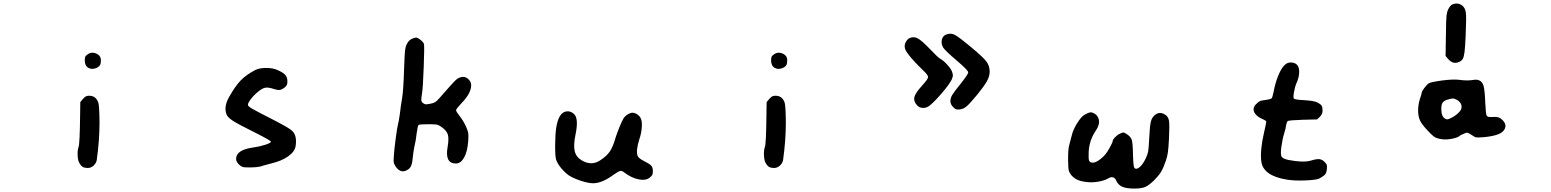

<svg xmlns="http://www.w3.org/2000/svg" viewBox="-20 -717 9040 1119"><path d="M464 -141Q474 -152 481 -155.5Q488 -159 500 -159Q539 -159 553 -119Q559 -101 560 -4Q560 100 544 215Q541 234 525.5 248Q510 262 492 262Q474 262 463.5 256.5Q453 251 443 234Q434 220 432.5 189Q431 158 438 139Q445 122 447 -51L448 -122ZM488 -398Q511 -417 539.5 -405.5Q568 -394 568 -366Q568 -347 563.5 -338.5Q559 -330 547 -323Q518 -309 496 -321Q474 -333 474 -365Q474 -379 476.5 -385.5Q479 -392 488 -398Z M1468 -309Q1491 -321 1531.5 -321Q1572 -321 1599 -308Q1631 -294 1643 -280Q1655 -266 1655 -244Q1655 -229 1652 -222.5Q1649 -216 1640 -208Q1624 -195 1611 -193Q1598 -191 1577 -198Q1545 -209 1527 -206Q1509 -203 1486 -184Q1460 -163 1442 -139.5Q1424 -116 1425 -105Q1426 -97 1452 -82Q1478 -67 1588 -11Q1669 31 1683 46Q1712 73 1703 134Q1698 167 1659 194.5Q1620 222 1559 236Q1531 243 1515 248Q1480 262 1404 258Q1388 257 1372 241Q1356 225 1356 209Q1356 157 1453 143Q1491 138 1525 127Q1559 116 1559 109Q1559 102 1463 54Q1368 7 1336.5 -13.5Q1305 -34 1299 -53Q1284 -98 1316 -153Q1352 -217 1384 -249.5Q1416 -282 1468 -309Z M2379 -490Q2394 -497 2404 -498Q2414 -498 2431 -484.5Q2448 -471 2451 -460Q2454 -447 2449.5 -326.5Q2445 -206 2440 -175Q2434 -141 2435.5 -131.5Q2437 -122 2447 -115Q2455 -109 2462.5 -109Q2470 -109 2488.5 -112.5Q2507 -116 2516.5 -122Q2526 -128 2541 -145Q2620 -236 2638 -252Q2656 -268 2678 -269Q2697 -269 2711.5 -254Q2726 -239 2726 -220Q2726 -174 2671 -117Q2638 -82 2638 -75Q2638 -67 2660 -39Q2682 -11 2697 23Q2707 46 2709 58.5Q2711 71 2709 103Q2705 164 2685.5 200Q2666 236 2637 236Q2571 236 2589 138Q2597 90 2590 67Q2583 44 2553 23Q2538 12 2527.5 9.5Q2517 7 2479 7Q2428 7 2420 11Q2414 16 2408 62Q2404 103 2395 138Q2389 166 2385 207Q2382 240 2373 255.5Q2364 271 2342 279Q2310 290 2285 252Q2277 240 2275 230.5Q2273 221 2275 197Q2277 159 2286 91.5Q2295 24 2299 10Q2304 -7 2310 -50Q2316 -102 2323 -141Q2331 -186 2335 -313Q2338 -400 2340.5 -422.5Q2343 -445 2351 -460Q2362 -482 2379 -490Z M3277 -67Q3304 -73 3326 -52Q3353 -26 3335 63Q3321 129 3329.5 164Q3338 199 3371 218Q3427 251 3477 218Q3515 194 3534 166Q3553 138 3568 84Q3577 56 3591 22Q3605 -12 3614 -27Q3623 -41 3638.5 -50.5Q3654 -60 3666 -60Q3681 -60 3696.5 -48.5Q3712 -37 3717 -21Q3723 -4 3720 30Q3717 64 3706 95Q3685 162 3696 191Q3701 205 3732 221Q3765 237 3775 248Q3785 259 3785 280Q3785 295 3782 301.5Q3779 308 3768 317Q3745 337 3702.5 328.5Q3660 320 3618 288Q3605 277 3594 279.5Q3583 282 3555 302Q3489 351 3436 351Q3409 351 3365 336.5Q3321 322 3295 305Q3270 287 3249 261Q3228 235 3221 213Q3215 193 3215.5 127.5Q3216 62 3222 26Q3235 -57 3277 -67Z M4464 -141Q4474 -152 4481 -155.5Q4488 -159 4500 -159Q4539 -159 4553 -119Q4559 -101 4560 -4Q4560 100 4544 215Q4541 234 4525.5 248Q4510 262 4492 262Q4474 262 4463.5 256.5Q4453 251 4443 234Q4434 220 4432.5 189Q4431 158 4438 139Q4445 122 4447 -51L4448 -122ZM4488 -398Q4511 -417 4539.5 -405.5Q4568 -394 4568 -366Q4568 -347 4563.5 -338.5Q4559 -330 4547 -323Q4518 -309 4496 -321Q4474 -333 4474 -365Q4474 -379 4476.5 -385.5Q4479 -392 4488 -398Z M5279 -494Q5304 -506 5327.5 -494Q5351 -482 5399 -432Q5448 -380 5462 -373Q5479 -364 5501.5 -339Q5524 -314 5529 -298Q5534 -283 5533.5 -276Q5533 -269 5527 -254Q5516 -230 5474.5 -180.5Q5433 -131 5400 -103Q5382 -88 5360.5 -88Q5339 -88 5325 -103Q5303 -127 5309 -151Q5315 -175 5354 -218Q5389 -256 5389 -268Q5389 -280 5359 -308Q5317 -348 5288.5 -382Q5260 -416 5255 -432Q5249 -453 5258 -470Q5267 -487 5279 -494ZM5495 -516Q5521 -526 5544.5 -514Q5568 -502 5641 -441Q5709 -385 5728.5 -359Q5748 -333 5748 -299Q5748 -273 5732 -244Q5716 -215 5676 -166Q5633 -114 5614.5 -98Q5596 -82 5574 -79Q5559 -78 5552.5 -80Q5546 -82 5535 -93Q5519 -109 5519 -128Q5519 -146 5530.5 -165Q5542 -184 5582 -233Q5623 -285 5623 -295Q5623 -307 5555 -365Q5488 -422 5477 -440Q5464 -462 5469 -485Q5474 -508 5495 -516Z M6306 -51Q6332 -65 6342 -62Q6376 -52 6383.5 -22Q6391 8 6368 42Q6329 98 6325 167Q6323 208 6327.5 219.5Q6332 231 6350 231Q6363 231 6384 217Q6405 203 6421 184Q6432 172 6448.5 142Q6465 112 6465 104.5Q6465 97 6479 82.5Q6493 68 6507 62Q6521 55 6526 55Q6531 55 6543 62Q6569 78 6575.5 96.5Q6582 115 6583 178Q6585 254 6591 261Q6602 274 6622 257Q6642 240 6658 205Q6669 182 6672 163.5Q6675 145 6678 85Q6681 15 6688 -10.5Q6695 -36 6714 -49Q6740 -68 6770 -49Q6789 -38 6793 -13.5Q6797 11 6793 91Q6790 147 6786.5 171.5Q6783 196 6775 219Q6760 263 6746.5 285Q6733 307 6705 335Q6675 364 6653.5 373Q6632 382 6589 382Q6544 382 6520 371Q6496 360 6485 335Q6480 321 6467.5 317Q6455 313 6442 321Q6423 333 6390 340Q6357 347 6325 345Q6286 342 6263 332.5Q6240 323 6223 303Q6211 287 6208.5 276Q6206 265 6205 218Q6204 155 6212 127Q6217 109 6227 70Q6233 42 6257 2Q6272 -21 6281.5 -32Q6291 -43 6306 -51Z M7466 -337Q7484 -356 7511 -352.5Q7538 -349 7547 -327Q7554 -311 7551 -284.5Q7548 -258 7537 -235Q7527 -212 7521.5 -180Q7516 -148 7521 -142Q7527 -136 7583 -133Q7638 -130 7660 -119Q7678 -109 7683 -100.5Q7688 -92 7688 -71Q7688 -52 7672 -36L7656 -21L7574 -19Q7493 -16 7486 -12Q7480 -8 7476 11Q7474 30 7464 62Q7455 89 7448 139Q7442 183 7449 195.5Q7456 208 7488 215Q7575 232 7620 219Q7652 209 7668.5 210.5Q7685 212 7699 226Q7710 237 7712.5 243.5Q7715 250 7713 269Q7711 290 7703 299.5Q7695 309 7670 323Q7654 332 7588 334.5Q7522 337 7481 330Q7342 308 7331 224Q7323 160 7347 55Q7360 -1 7360 -7Q7360 -14 7338 -23Q7299 -40 7289 -65.5Q7279 -91 7303 -112Q7316 -125 7324.5 -128.5Q7333 -132 7360 -135Q7385 -139 7390 -143Q7396 -148 7402 -178Q7411 -229 7428.5 -273Q7446 -317 7466 -337Z M8473 -134Q8458 -143 8446.5 -143Q8435 -143 8412 -135Q8394 -129 8387 -117.5Q8380 -106 8380 -82Q8380 -37 8403 -25Q8411 -21 8417 -21.5Q8423 -22 8436 -29Q8459 -40 8476.5 -56Q8494 -72 8497 -84Q8504 -114 8473 -134ZM8385 -248Q8450 -256 8482 -252Q8532 -245 8565 -251Q8586 -255 8600 -249Q8619 -241 8626 -218Q8633 -195 8636 -126Q8639 -60 8643 -47Q8647 -34 8667 -35Q8697 -37 8710.5 -33.5Q8724 -30 8737 -17Q8769 15 8741 47Q8716 75 8622 83Q8592 85 8583 83.5Q8574 82 8556 69Q8538 58 8532.5 56.5Q8527 55 8512 62Q8492 70 8484 77Q8475 85 8441 92Q8391 102 8349 86Q8334 80 8299.5 43Q8265 6 8256 -15Q8245 -39 8245 -72.5Q8245 -106 8255 -139Q8266 -171 8266 -177Q8266 -184 8281 -204Q8296 -224 8306 -231Q8319 -239 8385 -248ZM8444 -691Q8473 -703 8496 -689Q8519 -675 8523 -644Q8527 -623 8522 -508Q8519 -442 8515.5 -414Q8512 -386 8505 -373.5Q8498 -361 8481 -355Q8449 -341 8421 -372L8405 -391L8407 -516Q8408 -604 8410.5 -626Q8413 -648 8421 -664Q8433 -686 8444 -691Z"/></svg>

Font: linja li nja tan jan Jami
Style: Regular
Weight: 400
Designer: jan Jami
Version: Version 1.0